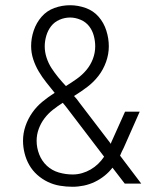

<svg xmlns="http://www.w3.org/2000/svg" viewBox="-20 -702 590 734"><path d="M257 12Q233 12 209 8Q185 4 163 -6.5Q141 -17 122.5 -33.5Q104 -50 92 -71Q80 -92 74 -116Q68 -140 68 -164Q68 -193 77.5 -220.5Q87 -248 103.5 -271.5Q120 -295 142.5 -313.5Q165 -332 189 -347Q173 -367 157 -387Q141 -407 128 -429Q115 -451 107 -475.5Q99 -500 99 -526Q99 -556 109 -585.5Q119 -615 139 -638Q159 -661 188 -671.5Q217 -682 248 -682Q278 -682 307.5 -671.5Q337 -661 357 -638Q377 -615 386.5 -585Q396 -555 396 -525Q396 -495 385.5 -465.5Q375 -436 356.5 -412Q338 -388 313.5 -369.5Q289 -351 263 -335Q269 -329 274 -322.5Q279 -316 284 -309L404 -152Q404 -153 404.5 -154.5Q405 -156 405 -157L458 -275H514L453 -137Q449 -130 445.5 -122Q442 -114 439 -107L520 0H457L410 -61Q397 -44 379.5 -30Q362 -16 342 -6.5Q322 3 300.5 7.5Q279 12 257 12ZM232 -373Q253 -386 273.5 -400.5Q294 -415 310 -434Q326 -453 335 -476.5Q344 -500 344 -525Q344 -545 338.5 -565.5Q333 -586 320.5 -602Q308 -618 288 -626.5Q268 -635 248 -635Q227 -635 207.5 -626.5Q188 -618 175.5 -602Q163 -586 157 -565.5Q151 -545 151 -525Q151 -503 158 -481.5Q165 -460 177 -441.5Q189 -423 203 -406Q217 -389 232 -373ZM258 -35Q276 -35 293.5 -40Q311 -45 326.5 -54Q342 -63 355 -75.5Q368 -88 378 -103L243 -280Q237 -288 231.5 -295Q226 -302 220 -309Q201 -297 182.5 -282.5Q164 -268 150 -249.5Q136 -231 128 -209Q120 -187 120 -164Q120 -137 130 -111.5Q140 -86 159.5 -68Q179 -50 205 -42.5Q231 -35 258 -35Z"/></svg>

Font: Lode Dark Term
Style: Regular
Weight: 400
Monospace: yes
Designer: Belleve Invis
Foundry: Belleve Invis
Version: Version 29.2.0